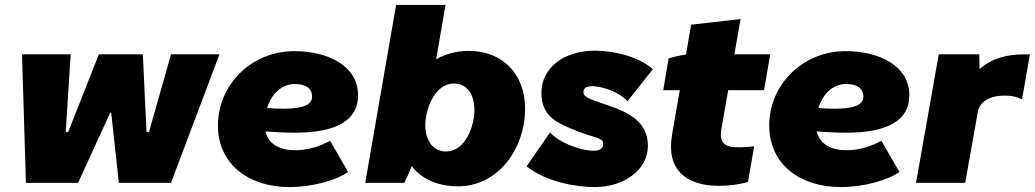

<svg xmlns="http://www.w3.org/2000/svg" viewBox="-20 -740 4188 777"><path d="M85 0H296L426 -284H430L461 0H672L868 -520H672L583 -206H573L558 -520H380L256 -206H246L266 -520H69Z M1151 17C1249 17 1343 -12 1389 -44L1316 -170C1276 -149 1228 -132 1175 -132C1116 -132 1067 -154 1054 -208C1098 -205 1138 -203 1174 -203C1343 -203 1429 -254 1429 -354C1429 -474 1307 -533 1171 -533C997 -533 862 -397 862 -232C862 -75 987 17 1151 17ZM1061 -303C1078 -359 1119 -400 1173 -400C1211 -400 1243 -387 1243 -348C1243 -310 1189 -300 1128 -300C1106 -300 1083 -301 1061 -303Z M1458 0H1616C1623 -13 1637 -43 1646 -68C1685 -17 1749 14 1834 14C1996 14 2105 -138 2105 -301C2105 -440 2014 -534 1878 -534C1826 -534 1782 -521 1745 -500L1783 -720H1583ZM1784 -127C1734 -127 1701 -170 1701 -234C1701 -289 1734 -402 1818 -402C1869 -402 1900 -359 1900 -294C1900 -236 1867 -127 1784 -127Z M2387 17C2506 17 2602 -53 2602 -150C2602 -249 2520 -286 2448 -311C2390 -332 2341 -343 2341 -366C2341 -384 2354 -393 2385 -391C2436 -386 2493 -361 2519 -330L2622 -460C2567 -509 2469 -535 2387 -535C2263 -535 2171 -466 2171 -364C2171 -297 2204 -262 2247 -240C2368 -178 2421 -190 2421 -158C2421 -139 2407 -130 2384 -130C2324 -130 2237 -167 2206 -204L2111 -67C2192 -3 2311 17 2387 17Z M2890 12C2928 12 2973 7 3007 -4L3032 -148C3017 -146 2992 -144 2971 -144C2925 -144 2888 -152 2899 -217L2927 -375H3072L3097 -520H2952L2977 -663L2777 -640L2756 -519C2731 -516 2703 -509 2686 -504L2664 -375H2731L2700 -197C2675 -56 2753 12 2890 12Z M3382 17C3480 17 3574 -12 3620 -44L3547 -170C3507 -149 3459 -132 3406 -132C3347 -132 3298 -154 3285 -208C3329 -205 3369 -203 3405 -203C3574 -203 3660 -254 3660 -354C3660 -474 3538 -533 3402 -533C3228 -533 3093 -397 3093 -232C3093 -75 3218 17 3382 17ZM3292 -303C3309 -359 3350 -400 3404 -400C3442 -400 3474 -387 3474 -348C3474 -310 3420 -300 3359 -300C3337 -300 3314 -301 3292 -303Z M3687 0H3886L3937 -287C3944 -329 3989 -359 4067 -352C4084 -351 4104 -344 4116 -338L4148 -520H4124C4053 -520 3991 -503 3944 -460L3943 -520H3779Z"/></svg>

Font: Fixel Display 20240404 Black
Style: Italic
Weight: 900
Italic angle: -10°
Designer: AlfaBravo + MacPaw
Foundry: Kyrylo Tkachov, Marchela Mozhyna, Serhii Makarenko, Maria Weinstein, Zakhar Kryvoshyya
Version: Version 1.211;Glyphs 3.2 (3225)